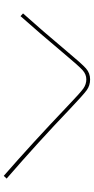

<svg xmlns="http://www.w3.org/2000/svg" viewBox="246 -866 508 1040"><g transform="rotate(90 500.0 -346.0)"><path d="M257.8 -454.1Q325.2 -535.2 350.6 -557.6Q376 -580.1 410.2 -580.1Q443.4 -580.1 468.8 -561.5Q494.1 -543 569.3 -471.7Q750 -298.8 947.3 -127.9L932.6 -112.3Q758.8 -263.7 554.7 -458Q482.4 -527.3 459.5 -543.5Q436.5 -559.6 409.7 -559.6Q382.8 -559.6 360.4 -539.6Q337.9 -519.5 273.4 -442.4Q156.2 -302.7 67.4 -203.1L52.7 -216.8Q140.6 -314.5 257.8 -454.1Z"/></g></svg>

Font: Mgen+ 1mn thin
Style: Regular
Weight: 100
Designer: [Source Han Sans]
Ryoko NISHIZUKA  (kana & ideographs); Paul D. Hunt (Latin, Greek & Cyrillic); Wenlong ZHANG  (bopomofo
Version: Version 1.059.20150602